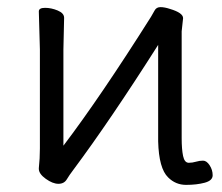

<svg xmlns="http://www.w3.org/2000/svg" viewBox="-20 -503 623 539"><path d="M424 -106V-377Q290 -166 185 -25Q175 -12 167.5 0.5Q160 13 144 13Q128 13 108.5 -1Q89 -15 89 -29V-31Q92 -58 92 -86V-364L89 -471Q89 -481 106.5 -481Q124 -481 142 -473.5Q160 -466 160 -453L158 -364V-94Q262 -231 404 -456Q409 -464 414 -473.5Q419 -483 430.5 -483Q442 -483 457 -478Q494 -467 494 -452L490 -415V-115Q490 -84 494 -65Q498 -46 510 -46Q520 -46 530 -49Q540 -52 550 -52Q560 -52 568.5 -39Q577 -26 577 -11Q577 4 554.5 10Q532 16 502.5 16Q473 16 452 -5Q426 -30 424 -106Z"/></svg>

Font: Fusion Kai T
Style: Regular
Weight: 400
Designer: Fontworks Inc.
Version: Version 24.134;May 13, 2024